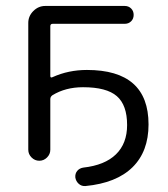

<svg xmlns="http://www.w3.org/2000/svg" viewBox="-20 -540 564 645"><path d="M75 -37V-463Q75 -486 92 -503Q109 -520 132 -520H399Q412 -520 420.5 -511.5Q429 -503 429 -490Q429 -477 420.5 -468.5Q412 -460 399 -460H157Q149 -460 149 -452V-285Q149 -277 157 -281Q210 -305 272 -305Q479 -305 479 -122Q479 -31 425 22Q371 75 267 85Q254 86 244.5 77.5Q235 69 233 56Q232 43 239.5 34Q247 25 260 23Q332 15 369.5 -21.5Q407 -58 407 -120Q407 -187 372.5 -217Q338 -247 259 -247Q200 -247 156 -220Q149 -215 149 -207V-37Q149 -22 138 -11Q127 0 112 0Q97 0 86 -11Q75 -22 75 -37Z"/></svg>

Font: Rounded Mplus 1c
Style: Regular
Weight: 400
Version: Version 1.059.20150529